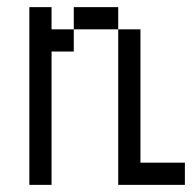

<svg xmlns="http://www.w3.org/2000/svg" viewBox="-20 -520 540 540"><path d="M500 0V-62.5H375Q375 -62.5 375 -437.5H312.5V0ZM62.5 -500Q62.5 -500 62.5 0H125Q125 0 125 -375H187.5V-437.5H125V-500ZM187.5 -437.5H312.5V-500H187.5Z"/></svg>

Font: BFUnifontExMono
Style: Regular
Weight: 500
Version: Version 15.0.06